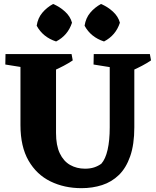

<svg xmlns="http://www.w3.org/2000/svg" viewBox="-20 -937 795 976"><path d="M394 19.5Q306.8 19.5 236.4 -15Q166 -49.5 125 -120.6Q84 -191.8 84 -301V-662H264.8V-261Q264.8 -198 283.8 -157.9Q302.8 -117.8 336.2 -98.6Q369.8 -79.5 412.2 -79.5Q438.2 -79.5 458.5 -86.1Q478.8 -92.8 495.2 -104.8Q516.2 -128.5 527 -175.8Q537.8 -223 537.8 -289.5V-662H662.8V-290Q662.8 -202.8 641.9 -142.9Q621 -83 584.4 -47.5Q547.8 -12 499 3.8Q450.2 19.5 394 19.5ZM145 -587 7 -609 8 -662H148ZM250.8 -577 249.8 -662H343.8L349.8 -630Q328.5 -615.5 303.6 -602.5Q278.8 -589.5 250.8 -577ZM593.5 -587 455.5 -609 456.5 -662H596.5ZM648.8 -577 647.8 -662H741.8L747.8 -630Q726.5 -615.5 701.6 -602.5Q676.8 -589.5 648.8 -577ZM508.8 -726.2Q441.5 -748 410 -806.2Q415.8 -845 438.5 -872.1Q461.2 -899.2 493.5 -916.8Q527 -902.8 554 -878.1Q581 -853.5 589.5 -821.5Q568.5 -757 508.8 -726.2ZM265.2 -726.2Q198 -748 166.5 -806.2Q172.2 -845 195 -872.1Q217.8 -899.2 250 -916.8Q283.5 -902.8 310.5 -878.1Q337.5 -853.5 346 -821.5Q325 -757 265.2 -726.2Z"/></svg>

Font: Eczar
Style: Regular
Weight: 400
Designer: Vaibhav Singh
Foundry: Rosetta Type Foundry
Version: Version 2.000